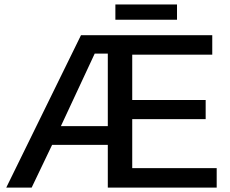

<svg xmlns="http://www.w3.org/2000/svg" viewBox="-20 -847 1040 867"><path d="M215.3 -192.9 123 0H8.3L345.7 -688H938.5V-600.1H577.1V-395.5H908.7V-309.1H577.1V-87.9H958.5V0H466.8V-192.9ZM254.9 -277.3H466.8V-605H407.7ZM501 -826.7H779.3V-757.8H501Z"/></svg>

Font: Arimo Medium
Style: Regular
Weight: 500
Designer: Steve Matteson
Foundry: Monotype Imaging Inc.
Version: Version 1.33